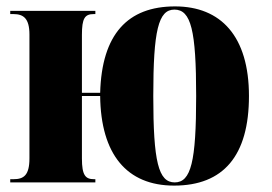

<svg xmlns="http://www.w3.org/2000/svg" viewBox="-20 -570 849 600"><path d="M524 10C678 10 758 -83 758 -270C758 -457 670 -550 527 -550C379 -550 298 -463 293 -280H236V-461C236 -513 245 -526 273 -526H278V-536H12V-526H22C53 -526 72 -513 72 -462V-75C72 -22 54 -10 22 -10H12V0H278V-10H274C247 -10 236 -22 236 -75V-270H293C295 -88 376 10 524 10ZM526 0C475 0 459 -65 459 -270C459 -475 475 -540 525 -540C577 -540 593 -475 593 -270C593 -65 577 0 526 0Z"/></svg>

Font: Noto Serif Display ExtraCondensed Black
Style: Regular
Weight: 900
Width: 2
Designer: Monotype Design Team
Foundry: Monotype Imaging Inc.
Version: Version 2.009